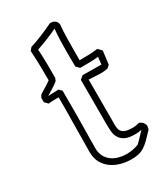

<svg xmlns="http://www.w3.org/2000/svg" viewBox="-173 -722 699 817"><g transform="rotate(-30 177.0 -313.0)"><path d="M22.5 -372.1V-394Q24.4 -397 26.1 -400.1Q27.8 -403.3 29.8 -406.2Q42.5 -414.6 58.1 -423.8Q73.7 -433.1 86.9 -442.9Q86.9 -480 86.2 -516.1Q85.4 -552.2 83 -588.9Q85.9 -592.8 88.9 -595.9Q91.8 -599.1 94.7 -602.5Q126 -612.3 155 -624.5Q184.1 -636.7 213.9 -650.9Q218.8 -650.4 223.9 -649.7Q229 -648.9 233.6 -646.5Q238.3 -644 242.2 -639.2Q246.1 -634.3 248 -625.5Q245.1 -593.3 244.4 -561.5Q243.7 -529.8 243.7 -497.6V-450.7Q266.1 -450.7 288.1 -451.4Q310.1 -452.1 332.5 -455.1Q341.3 -446.8 349.6 -438Q347.7 -421.4 345.7 -405Q343.8 -388.7 341.3 -372.1Q337.9 -369.1 334.7 -366.2Q331.5 -363.3 327.6 -360.4H326.2Q311 -357.4 295.4 -357.4Q280.3 -357.4 265.4 -358.6Q250.5 -359.9 235.8 -360.4V-163.6Q235.8 -159.2 235.6 -153.8Q235.4 -148.4 235.4 -142.6Q235.4 -128.9 237.5 -118.9Q239.7 -108.9 246.3 -102.3Q252.9 -95.7 264.6 -92.3Q276.4 -88.9 294.9 -88.9Q303.7 -88.9 312.5 -90.3Q321.3 -91.8 330.1 -93.8Q336.4 -90.8 340.3 -88.1Q344.2 -85.4 346.4 -82.5Q348.6 -79.6 350.3 -75.7Q352.1 -71.8 354 -65.9Q353 -61.5 352.1 -57.1Q351.1 -52.7 350.1 -48.3Q330.6 -27.3 316.4 -13.4Q302.2 0.5 289.1 9Q275.9 17.6 260.7 21.2Q245.6 24.9 223.6 24.9Q199.2 24.9 174.6 18.3Q149.9 11.7 129.9 -2.2Q109.9 -16.1 97.4 -38.3Q85 -60.5 85 -91.8Q85 -97.2 85.2 -113.8Q85.4 -130.4 85.7 -152.6Q85.9 -174.8 86.2 -199.5Q86.4 -224.1 86.7 -245.4Q86.9 -266.6 87.2 -281.7Q87.4 -296.9 87.4 -299.8V-358.4Q92.8 -358.4 87.4 -358.6Q82 -358.9 74.7 -358.9Q65.4 -358.9 56.4 -358.4Q47.4 -357.9 37.6 -356.9ZM103.5 -387.7Q109.4 -380.9 116.2 -375V-254.4Q116.2 -249.5 116 -237.1Q115.7 -224.6 115.7 -208.3Q115.7 -191.9 115.2 -173.8Q114.7 -155.8 114.7 -139.4Q114.7 -123 114.5 -110.6Q114.3 -98.1 114.3 -93.3Q114.3 -69.3 123.5 -52.5Q132.8 -35.6 147.5 -25.1Q162.1 -14.6 180.7 -9.8Q199.2 -4.9 217.8 -4.9Q250 -4.9 277.8 -16.1Q290 -27.3 301 -39.3Q312 -51.3 323.2 -63Q308.1 -59.6 291.5 -59.6Q259.3 -59.6 242.2 -68.6Q225.1 -77.6 217 -92.3Q209 -106.9 207.8 -125.2Q206.5 -143.6 206.5 -162.1V-375.5Q210.4 -379.4 214.6 -382.6Q218.8 -385.7 223.1 -389.6Q247.1 -389.2 270.3 -388.9Q293.5 -388.7 314.9 -388.7Q315.9 -396.5 316.2 -400.1Q316.4 -403.8 316.7 -406.5Q316.9 -409.2 317.4 -412.8Q317.9 -416.5 318.8 -424.3Q296.4 -421.9 274.2 -421.6Q252 -421.4 229.5 -421.4L214.4 -436.5Q214.4 -455.1 214.1 -473.4Q213.9 -491.7 213.9 -510.3Q213.9 -538.1 214.8 -565.4Q215.8 -592.8 218.3 -620.6Q191.9 -607.9 166.3 -597.7Q140.6 -587.4 113.3 -578.1Q115.7 -542.5 116 -507.8Q116.2 -473.1 116.2 -438Q114.7 -434.6 113.5 -431.4Q112.3 -428.2 110.8 -424.8Q97.2 -413.6 81.8 -404.3Q66.4 -395 51.8 -385.7Z"/></g></svg>

Font: XB Kayhan Pook
Style: Regular
Weight: 700
Designer: Behnam
Foundry: Irmug
Version: Version 7.300 2009